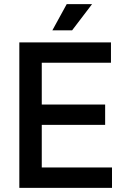

<svg xmlns="http://www.w3.org/2000/svg" viewBox="-20 -904 599 924"><path d="M73 0V-700H514V-602H181V-401H486V-303H181V-98H519V0ZM232 -758 301 -884H423L327 -758Z"/></svg>

Font: Space Grotesk Medium
Style: Regular
Weight: 500
Designer: Florian Karsten
Foundry: Florian Karsten
Version: Version 2.000